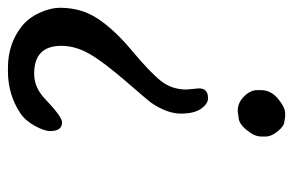

<svg xmlns="http://www.w3.org/2000/svg" viewBox="-147 -580 737 483"><g transform="rotate(-90 221.5 -338.5)"><path d="M347.7 -552.7Q347.7 -621.1 277.8 -621.1Q243.2 -621.1 215.3 -594.7Q169.4 -550.8 155.3 -550.8Q133.3 -550.8 133.3 -580.6Q133.3 -595.7 146.5 -619.6Q159.7 -643.6 178.7 -656.2Q225.6 -687 283.2 -687H292.5Q352.5 -687 396 -652.8Q417.5 -636.2 430.4 -608.4Q443.4 -580.6 443.4 -555.2Q443.4 -502 415.5 -460.2Q387.7 -418.5 334.7 -374.3Q281.7 -330.1 259.8 -302.7Q237.8 -275.4 237.8 -237.8L240.7 -206.5Q240.7 -183.6 215.8 -183.6Q202.1 -183.6 189.7 -200.9Q177.2 -218.3 177.2 -252.4Q177.2 -286.6 205.1 -327.6Q208 -332 258.1 -389.9Q308.1 -447.8 327.9 -482.7Q347.7 -517.6 347.7 -552.7ZM236.3 -59.6V-50.3Q236.3 -25.9 214.8 -7.8Q193.4 10.3 177.7 10.3H168.5L157.2 8.3Q146.5 8.3 133.1 -7.8Q119.6 -23.9 119.6 -39.1V-50.3Q119.6 -66.9 136.2 -86.9Q152.8 -106.9 168.5 -106.9L181.6 -108.9H185.1Q204.6 -108.9 220.5 -93Q236.3 -77.1 236.3 -59.6Z"/></g></svg>

Font: Averia Serif Libre Light
Style: Italic
Weight: 300
Italic angle: -8.5°
Version: Version 1.002